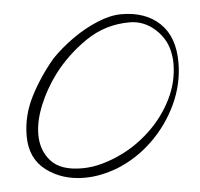

<svg xmlns="http://www.w3.org/2000/svg" viewBox="-38 -402 478 458"><g transform="rotate(-5 201.5 -172.5)"><path d="M147 18Q94 18 56 -10.5Q18 -39 18 -93Q18 -142 41 -187Q64 -232 98 -272Q120 -295 149.5 -316Q179 -337 210.5 -350Q242 -363 268 -363Q326 -363 360 -330.5Q394 -298 394 -237Q394 -185 371.5 -137Q349 -89 311 -52.5Q273 -16 225 3Q206 10 186.5 14Q167 18 147 18ZM143 -5Q167 -5 190.5 -11.5Q214 -18 235 -28Q274 -46 307.5 -77.5Q341 -109 361.5 -150Q382 -191 382 -236Q382 -241 381.5 -246.5Q381 -252 380 -257Q375 -292 348 -317Q321 -342 286 -342Q228 -342 181 -310Q134 -278 101 -234Q76 -200 61 -163Q46 -126 46 -94Q46 -56 69 -30.5Q92 -5 143 -5Z"/></g></svg>

Font: Fuggles
Style: Regular
Weight: 400
Designer: Rob Leuschke
Foundry: Robert E. Leuschke
Version: Version 1.100; ttfautohint (v1.8.3)